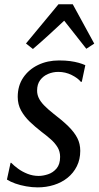

<svg xmlns="http://www.w3.org/2000/svg" viewBox="-20 -840 448 872"><path d="M351.5 -468.5H347Q334 -485 305.8 -499.2Q277.5 -513.5 244.5 -513.5Q220.5 -513.5 198.5 -504.2Q176.5 -495 162.5 -476.2Q148.5 -457.5 148.5 -428.5Q148.5 -411 156 -395Q163.5 -379 179.8 -362Q196 -345 222.5 -324Q264 -292.5 291 -265.8Q318 -239 331.2 -213Q344.5 -187 344.5 -155Q344.5 -116 329 -85Q313.5 -54 286.8 -32.5Q260 -11 225 0Q190 11 151 11Q125.5 11 98.8 6.2Q72 1.5 49.5 -6.5Q27 -14.5 11.5 -24.5L28 -100.5H31Q43 -88 62 -74Q81 -60 105.2 -50.5Q129.5 -41 155.5 -41Q175.5 -41 198.2 -48.5Q221 -56 237 -75Q253 -94 253 -127.5Q253 -151.5 241.8 -170.5Q230.5 -189.5 211.5 -206.5Q192.5 -223.5 169 -241Q140 -263.5 115.2 -287.2Q90.5 -311 75.5 -338.5Q60.5 -366 60.5 -400Q60.5 -450.5 85.5 -487.5Q110.5 -524.5 153 -545Q195.5 -565.5 248 -565.5Q277 -565.5 298.8 -562.5Q320.5 -559.5 337.2 -554.8Q354 -550 367.5 -544ZM129.5 -617.5 98 -642.5 245.5 -820.5H310.5L408 -642L372 -618.5Q347.5 -650 322.2 -681.8Q297 -713.5 271.5 -746Q237 -713.5 202.2 -681.8Q167.5 -650 129.5 -617.5Z"/></svg>

Font: Merriweather 24pt SemiCondensed
Style: Italic
Weight: 400
Width: 4
Italic angle: -7.8°
Designer: Eben Sorkin
Foundry: Eben Sorkin
Version: Version 2.101